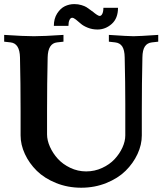

<svg xmlns="http://www.w3.org/2000/svg" viewBox="-25 -902 787 925"><path d="M658.2 -366.2V-249.5Q658.2 -204.6 637.5 -159.9Q616.7 -115.2 580.1 -79.1Q543.5 -43 487.3 -20.3Q431.2 2.4 366.2 2.4Q301.3 2.4 245.1 -20.3Q189 -43 152.3 -79.1Q115.7 -115.2 95 -159.9Q74.2 -204.6 74.2 -249.5V-366.2Q74.2 -501.5 71.3 -625.5Q69.8 -692.9 25.9 -697.8L-4.9 -701.2V-733.9Q90.3 -727.5 138.2 -727.5Q186.5 -727.5 280.8 -733.9V-701.2L250 -697.8Q206.1 -692.9 204.6 -625.5Q201.7 -501.5 201.7 -366.2V-254.4Q201.7 -226.1 215.6 -194.8Q229.5 -163.6 253.4 -137.2Q277.3 -110.8 313.5 -93.5Q349.6 -76.2 390.1 -76.2Q430.7 -76.2 466.8 -92.8Q502.9 -109.4 526.9 -135Q550.8 -160.6 564.7 -190.9Q578.6 -221.2 578.6 -249.5V-402.8Q578.6 -501.5 575.7 -625.5Q575.2 -660.6 564 -678Q552.7 -695.3 529.8 -697.8L499.5 -701.2V-733.9Q593.8 -727.5 618.2 -727.5Q643.1 -727.5 737.3 -733.9V-701.2L707 -697.8Q684.1 -695.3 672.9 -678Q661.6 -660.6 661.1 -625.5Q658.2 -501.5 658.2 -366.2ZM419.9 -847.7 420.4 -847.2Q446.3 -825.2 455.1 -825.2Q462.9 -825.2 468 -835.7Q473.1 -846.2 473.1 -864.3H543.5Q543.5 -813.5 513.2 -786.6Q482.9 -759.8 444.8 -759.8Q419.4 -759.8 397.7 -768.6Q376 -777.3 364 -788.1Q352.1 -798.8 340.8 -807.6Q329.6 -816.4 322.8 -816.4Q314.9 -816.4 309.8 -805.9Q304.7 -795.4 304.7 -777.3H234.4Q234.4 -812 250.2 -836.9Q266.1 -861.8 287.6 -872.1Q309.1 -882.3 333 -882.3Q351.6 -882.3 367.4 -877.4Q383.3 -872.6 391.6 -867.4Q399.9 -862.3 412.1 -853Q416.5 -849.1 419.9 -847.7Z"/></svg>

Font: Flanker
Style: Bold
Weight: 700
Designer: Flanker
Foundry: Flanker
Version: Version 2.021